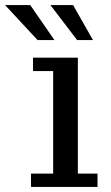

<svg xmlns="http://www.w3.org/2000/svg" viewBox="-85 -742 439 762"><path d="M64 -583 -65 -722H35L131 -583ZM221 -583 115 -722H205L284 -583ZM38 0V-53H126V-460H46V-513H224V-53H302V0Z"/></svg>

Font: Montagu Slab 16pt
Style: Regular
Weight: 400
Designer: Florian Karsten
Foundry: Florian Karsten
Version: Version 1.000; ttfautohint (v1.8.3)